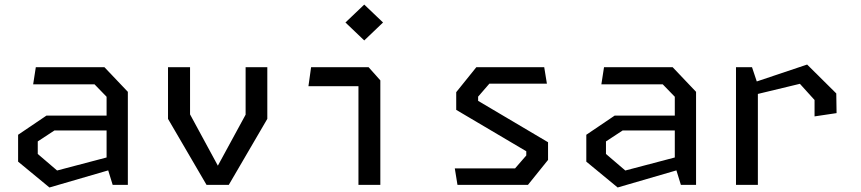

<svg xmlns="http://www.w3.org/2000/svg" viewBox="-20 -807 3760 838"><path d="M445.2 -86.2V-384.7L392.7 -438.8H124.7L136.3 -513.7H435.8L538 -406.2V0H471.8ZM59 -101.5V-218.8L182.8 -302.5H477.5V-237.5H217.5L144.8 -189.8V-135L229.2 -62.8L477.5 -128.2V-70.7L195.8 11.3Z M713.3 -288.2V-513.7H809.5V-307.8L944.2 -59.3H917.5L1052 -306.5V-513.7H1146.7V-288.2L978.5 0H881.5Z M1544.5 -452 1569.7 -430.8H1326.2L1337.8 -513.7H1588.8L1640 -456.2V0H1544.5ZM1487.7 -708.8 1569.8 -787 1651.8 -708.8 1569.8 -630.5Z M1965 -72H2228L2277 -128.5V-146.8L1971.2 -327.5V-404.7L2059 -513.7H2355.3L2367 -441.7H2115.8L2066.8 -385.2V-366.8L2372 -186.2V-109L2284.2 0H1976.7Z M2925.2 -86.2V-384.7L2872.7 -438.8H2604.7L2616.3 -513.7H2915.8L3018 -406.2V0H2951.8ZM2539 -101.5V-218.8L2662.8 -302.5H2957.5V-237.5H2697.5L2624.8 -189.8V-135L2709.2 -62.8L2957.5 -128.2V-70.7L2675.8 11.3Z M3535.2 -370.5 3471.2 -441.2 3231.7 -383.5V-434.3L3502.8 -525.3L3630 -399.2L3631.3 -313.3L3535.2 -299ZM3192.3 -513.7H3262.2L3287.8 -437.2V0H3192.3Z"/></svg>

Font: Monaspace Krypton Var
Style: Regular
Weight: 400
Designer: Riley Cran and the Lettermatic Team
Version: Version 1.101 (Monaspace Krypton Var)